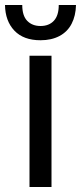

<svg xmlns="http://www.w3.org/2000/svg" viewBox="-61 -748 324 768"><path d="M57 0V-525H145V0ZM101 -587Q33 -587 -3.5 -625.5Q-40 -664 -41 -728H28Q28 -685 48 -664.5Q68 -644 101 -644Q135 -644 154.5 -665Q174 -686 174 -728H243Q242 -685 225.5 -653Q209 -621 177 -604Q145 -587 101 -587Z"/></svg>

Font: Hubot Sans
Style: Regular
Weight: 400
Designer: Deni Anggara
Foundry: GitHub, Inc., Subsidiary of Microsoft Corporation
Version: Version 2.000